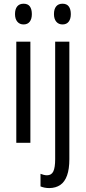

<svg xmlns="http://www.w3.org/2000/svg" viewBox="-20 -757 454 1018"><path d="M141.1 -536.1V0H66.4V-536.1ZM105 -737.3Q127.9 -737.3 138.4 -722.7Q148.9 -708 148.9 -682.1Q148.9 -656.7 137.7 -642.1Q126.5 -627.4 105 -627.4Q84 -627.4 71.8 -642.1Q59.6 -656.7 59.6 -682.1Q59.6 -709 71.3 -723.1Q83 -737.3 105 -737.3ZM241.7 240.2Q228 240.2 216.3 237.8Q204.6 235.4 194.8 231.4V164.6Q203.1 168 212.2 170.2Q221.2 172.4 229 172.4Q252.9 172.4 262.7 151.9Q272.5 131.3 272.5 86.9V-536.1H347.7V86.9Q347.7 139.6 335.4 173.6Q323.2 207.5 299.6 223.6Q275.9 239.7 241.7 240.2ZM266.1 -682.1Q266.1 -709 277.8 -723.1Q289.6 -737.3 311.5 -737.3Q334 -737.3 344.7 -722.7Q355.5 -708 355.5 -682.1Q355.5 -656.7 344.2 -642.1Q333 -627.4 311.5 -627.4Q290.5 -627.4 278.3 -642.1Q266.1 -656.7 266.1 -682.1Z"/></svg>

Font: Open Sans Condensed
Style: Regular
Weight: 400
Width: 3
Designer: Monotype Design Team
Foundry: Monotype Imaging Inc.
Version: Version 3.000